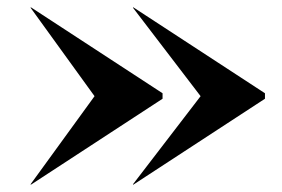

<svg xmlns="http://www.w3.org/2000/svg" viewBox="-20 -650 770 525"><path d="M344.5 -145 343.5 -146 528.5 -387 343.5 -629 344.5 -630 704.5 -395V-380ZM64.5 -145 63.5 -146 238.5 -387 63.5 -629 64.5 -630 424.5 -395V-380Z"/></svg>

Font: Bodoni Moda 96pt
Style: Bold
Weight: 700
Version: Version 2.005